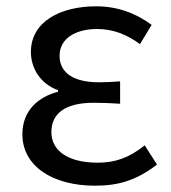

<svg xmlns="http://www.w3.org/2000/svg" viewBox="-20 -576 541 609"><path d="M281 13C356 13 413 -4 478 -54L439 -115C388 -74 343 -60 290 -60C197 -60 143 -97 143 -157C143 -217 188 -250 277 -250C304 -250 329 -249 361 -247V-318C335 -316 315 -315 294 -315C206 -315 169 -350 169 -399C169 -455 221 -484 288 -484C338 -484 382 -467 424 -436L461 -497C410 -535 351 -556 285 -556C174 -556 78 -509 78 -411C78 -360 108 -310 164 -290V-285C103 -269 51 -227 51 -150C51 -49 147 13 281 13Z"/></svg>

Font: Kinto Sans
Style: Regular
Weight: 400
Designer: Authors: Ryoko NISHIZUKA  (kana & ideographs); Paul D. Hunt (Latin, Greek & Cyrillic); Wenlong ZHANG  (bopomofo); Sandol
Foundry: Adobe Systems Incorporated, ookami Inc.
Version: Version 0.001